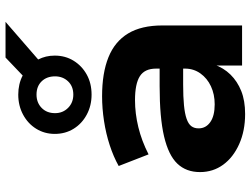

<svg xmlns="http://www.w3.org/2000/svg" viewBox="-126 -769 906 694"><g transform="rotate(-90 327.0 -422.0)"><path d="M262 11Q201 11 153 -10.5Q105 -32 78.5 -68.5Q52 -105 52 -152Q52 -202 82.5 -234Q113 -266 181 -282Q249 -298 363 -298H445V-213H368Q324 -213 293.5 -210Q263 -207 244.5 -200.5Q226 -194 218 -183.5Q210 -173 210 -157Q210 -131 232.5 -115Q255 -99 297 -99Q333 -99 362 -112.5Q391 -126 408.5 -150.5Q426 -175 426 -206V-311Q426 -352 398.5 -369.5Q371 -387 312 -387Q264 -387 214.5 -375Q165 -363 116 -338L74 -446Q108 -465 149.5 -478.5Q191 -492 236.5 -499Q282 -506 326 -506Q410 -506 467 -483Q524 -460 553 -412Q582 -364 582 -288V0H437V-102H441Q429 -67 404.5 -42Q380 -17 345 -3Q310 11 262 11ZM332 -544Q292 -544 259.5 -561.5Q227 -579 208.5 -609Q190 -639 190 -677Q190 -714 208.5 -744Q227 -774 259.5 -791.5Q292 -809 332 -809Q351 -809 368.5 -805Q386 -801 401 -793L466 -855H595L459 -737Q466 -723 469.5 -708.5Q473 -694 473 -677Q473 -639 454.5 -609Q436 -579 404.5 -561.5Q373 -544 332 -544ZM332 -610Q362 -610 380 -629Q398 -648 398 -676Q398 -706 380 -724.5Q362 -743 332 -743Q303 -743 284 -724.5Q265 -706 265 -676Q265 -648 284 -629Q303 -610 332 -610Z"/></g></svg>

Font: Nunito Sans 10pt SemiExpanded ExtraBold
Style: Regular
Weight: 800
Width: 6
Designer: Vernon Adams
Foundry: Vernon Adams
Version: Version 3.101;gftools[0.9.27]